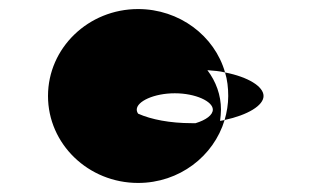

<svg xmlns="http://www.w3.org/2000/svg" viewBox="-20 -708 732 424"><path d="M86 -496C86 -390 175 -304 285 -304C376 -304 452 -363 476 -443C473 -442 470 -442 466 -441C467 -449 468 -458 468 -466C468 -498 457 -528 438 -553C452 -552 465 -551 477 -548C454 -629 376 -688 285 -688C175 -688 86 -602 86 -496ZM282 -466C282 -484 320 -502 366 -502C412 -502 450 -484 450 -466C450 -454 435 -443 412 -436H403C356 -436 314 -444 285 -457C283 -460 282 -463 282 -466ZM476 -443C527 -454 562 -475 562 -496C562 -517 528 -538 477 -548C482 -532 484 -514 484 -496C484 -478 481 -460 476 -443Z"/></svg>

Font: Ampere
Style: Regular
Weight: 400
Version: Version 1